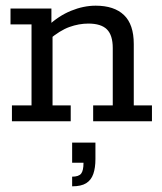

<svg xmlns="http://www.w3.org/2000/svg" viewBox="-20 -427 572 676"><path d="M22 0V-56H91V-341H17V-397H161V-339L148 -335Q186 -371 230 -389Q274 -407 317 -407Q382 -407 416.5 -374Q451 -341 451 -272V-56H515V0H308V-56H377V-258Q377 -303 356.5 -323.5Q336 -344 291 -344Q258 -344 224.5 -332Q191 -320 152 -287L165 -315V-56H229V0ZM234 229V195Q257 195 265.5 184.5Q274 174 274 146H234V75H316V133Q316 164 308.5 185.5Q301 207 283.5 218Q266 229 234 229Z"/></svg>

Font: Rokkitt SemiBold
Style: Regular
Weight: 400
Version: Version 3.103